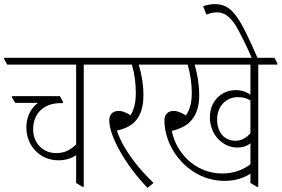

<svg xmlns="http://www.w3.org/2000/svg" viewBox="-43 -903 1368 933"><path d="M241 -124C277 -124 305 -134 327 -149V-14L358 5H364V-589H457V-595L443 -622H-23V-616L-8 -589H327V-201C298 -174 271 -159 230 -159C165 -159 118 -208 118 -275C118 -351 169 -402 252 -402H263V-408L248 -436H15V-430L31 -403H141C106 -376 85 -334 85 -284C85 -236 104 -194 135 -165C162 -139 200 -124 241 -124Z M674 10 703 -14C637 -78 559 -168 525 -268C537 -271 551 -275 563 -280C628 -305 654 -362 654 -440C654 -490 646 -540 631 -589H741V-595L727 -622H412V-616L426 -589H598C611 -544 617 -499 617 -451C617 -402 607 -367 591 -343C571 -356 552 -364 534 -364C505 -364 488 -347 488 -318C488 -243 564 -104 674 10Z M1048 -24C1096 -24 1141 -37 1174 -59V-14L1206 5H1212V-589H1305V-595L1291 -622H695V-616L709 -589H869C882 -544 889 -497 889 -451C889 -402 878 -366 860 -342C840 -355 820 -364 801 -364C773 -364 756 -347 756 -318C756 -289 761 -261 770 -233C806 -125 909 -24 1048 -24ZM1112 -186C1136 -186 1157 -193 1174 -207V-105C1135 -75 1088 -60 1037 -60C901 -60 810 -167 792 -267C805 -270 818 -274 832 -280C894 -305 925 -359 925 -440C925 -490 917 -540 903 -589H1174V-443C1154 -457 1131 -465 1101 -465C1033 -465 977 -411 977 -334C977 -290 993 -251 1020 -225C1044 -200 1076 -186 1112 -186ZM1012 -322C1012 -388 1057 -431 1113 -431C1138 -431 1156 -426 1174 -415V-256C1153 -231 1128 -219 1102 -219C1049 -219 1012 -258 1012 -322Z M1182 -618H1210C1118 -829 1083 -883 999 -883C981 -883 960 -878 944 -873L960 -832C976 -838 993 -843 1010 -843C1056 -843 1086 -811 1116 -755C1135 -720 1161 -667 1182 -618Z"/></svg>

Font: Noto Serif Devanagari ExtraCondensed ExtraLight
Style: Regular
Weight: 200
Width: 2
Designer: Universal Thirst, Indian Type Foundry and the Monotype Design Team
Foundry: Monotype Imaging Inc.
Version: Version 2.004